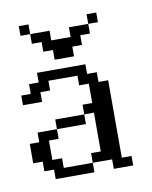

<svg xmlns="http://www.w3.org/2000/svg" viewBox="-55 -433 378 477"><g transform="rotate(-10 134.0 -195.0)"><path d="M48.3 0V-23.9H23.9V-48.3H0V-97.2H23.9V-121.6H72.8V-97.2H48.3V-48.3H72.8V-23.9H146V0ZM72.8 -121.6V-146H146V-121.6ZM194.8 0V-23.9H146V-48.3H170.4V-146H146V-170.4H170.4V-219.2H146V-243.7H72.8V-219.2H48.3V-194.8H0V-219.2H23.9V-243.7H48.3V-268.1H170.4V-243.7H194.8V-219.2H219.2V-23.9H243.7V0ZM97.2 -292.5V-316.9H72.8V-341.3H48.3V-365.7H97.2V-341.3H146V-365.7H194.8V-341.3H170.4V-316.9H146V-292.5ZM23.9 -365.7V-390.1H48.3V-365.7ZM194.8 -365.7V-390.1H219.2V-365.7Z"/></g></svg>

Font: FS Mondwest Regular
Style: Regular
Weight: 400
Designer: NZWStudios2024
Foundry: https://fontstruct.com
Version: Version 1.0